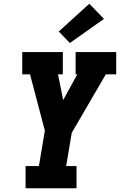

<svg xmlns="http://www.w3.org/2000/svg" viewBox="-20 -1016 647 1036"><path d="M118 0V-120H190L222 -311L142 -615H100V-735H319V-615H293L321 -476L397 -615H388V-735H607V-615H551L367 -299L337 -120H393V0ZM357 -784 297 -846 462 -996 541 -914Z"/></svg>

Font: Iosevka Slab HvExObl
Style: Regular
Weight: 900
Width: 7
Italic angle: -9°
Monospace: yes
Designer: Belleve Invis
Foundry: Belleve Invis
Version: Version 11.1.1; ttfautohint (v1.8.3)